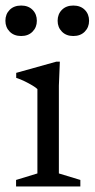

<svg xmlns="http://www.w3.org/2000/svg" viewBox="-28 -673 342 693"><path d="M188 -450.5 184.5 -364V-47L262 -23.5V0H30V-23.5L107 -47V-351.5Q101.5 -357 89 -364.5Q76.5 -372 61.2 -379.5Q46 -387 30.5 -392V-410L175.5 -450.5ZM48.5 -543Q22.5 -543 7 -558.8Q-8.5 -574.5 -8.5 -598Q-8.5 -622 7 -637.5Q22.5 -653 48.5 -653Q74 -653 89.5 -637.5Q105 -622 105 -598Q105 -574.5 89.5 -558.8Q74 -543 48.5 -543ZM236.5 -543Q211 -543 195.5 -558.8Q180 -574.5 180 -598Q180 -622 195.5 -637.5Q211 -653 236.5 -653Q262.5 -653 278 -637.5Q293.5 -622 293.5 -598Q293.5 -574.5 278 -558.8Q262.5 -543 236.5 -543Z"/></svg>

Font: Newsreader 16pt 16pt
Style: Regular
Weight: 400
Version: Version 1.003